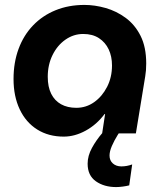

<svg xmlns="http://www.w3.org/2000/svg" viewBox="-20 -542 679 780"><path d="M452 218Q403 218 369.5 194.5Q336 171 336 123Q336 91 353.5 59Q371 27 396 -2Q421 -31 444 -53Q467 -75 478 -86L511 -66Q501 -55 486.5 -35.5Q472 -16 458 6.5Q444 29 434.5 51Q425 73 425 90Q425 110 438.5 122Q452 134 473 134Q484 134 495 132Q506 130 517 126L505 211Q494 214 478.5 216Q463 218 452 218ZM239 13Q177 13 131 -16Q85 -45 60 -98Q35 -151 35 -221Q35 -288 55.5 -343.5Q76 -399 114.5 -439Q153 -479 206 -500.5Q259 -522 323 -522Q365 -522 409 -509.5Q453 -497 490.5 -469.5Q528 -442 551 -396.5Q574 -351 574 -284Q574 -269 573 -256.5Q572 -244 570 -232L532 0H395L407 -79H405Q373 -36 328.5 -11.5Q284 13 239 13ZM290 -104Q330 -104 362.5 -127Q395 -150 415 -189Q435 -228 435 -276Q435 -313 421.5 -341.5Q408 -370 382 -387Q356 -404 318 -404Q279 -404 246 -381Q213 -358 193.5 -318.5Q174 -279 174 -230Q174 -189 188 -161Q202 -133 228 -118.5Q254 -104 290 -104Z"/></svg>

Font: MuseoModerno Thin SemiBold
Style: Italic
Weight: 600
Italic angle: -9°
Version: Version 1.003